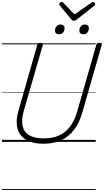

<svg xmlns="http://www.w3.org/2000/svg" viewBox="-20 -1437 1052 1945"><path d="M422 19Q335 19 276.5 -5Q218 -29 186.5 -73Q155 -117 150 -179Q145 -241 167 -316L358 -984Q361 -994 367.5 -998.5Q374 -1003 390 -1003Q404 -1003 410.5 -998.5Q417 -994 414 -983L220 -311Q196 -225 208.5 -163Q221 -101 274.5 -68Q328 -35 425 -35Q512 -35 578 -64.5Q644 -94 689.5 -154.5Q735 -215 761 -304L956 -984Q959 -994 965.5 -998.5Q972 -1003 988 -1003Q1017 -1003 1011 -983L815 -301Q785 -195 731 -123.5Q677 -52 600 -16.5Q523 19 422 19ZM578 -1090Q560 -1090 548.5 -1099Q537 -1108 537 -1127Q537 -1151 552 -1170Q567 -1189 594 -1189Q611 -1189 622.5 -1179.5Q634 -1170 634 -1151Q634 -1127 620 -1108.5Q606 -1090 578 -1090ZM824 -1090Q806 -1090 795 -1099Q784 -1108 784 -1127Q784 -1151 798.5 -1170Q813 -1189 840 -1189Q858 -1189 869 -1179.5Q880 -1170 880 -1151Q880 -1127 866 -1108.5Q852 -1090 824 -1090ZM921 -1417Q930 -1417 937 -1410Q944 -1403 944 -1395Q944 -1390 942 -1386.5Q940 -1383 935 -1379L758 -1239Q748 -1233 741.5 -1229.5Q735 -1226 727 -1226Q720 -1226 714.5 -1230Q709 -1234 703 -1240L586 -1381Q583 -1386 581.5 -1389.5Q580 -1393 580 -1397Q580 -1406 589 -1411.5Q598 -1417 605 -1417Q612 -1417 615.5 -1414.5Q619 -1412 623 -1407L735 -1291L901 -1407Q908 -1412 912 -1414.5Q916 -1417 921 -1417ZM0 478H949V488H0ZM0 -20H949V0H0ZM0 -505H949V-500H0ZM0 -998H949V-988H0Z"/></svg>

Font: Playwrite AU SA Guides
Style: Regular
Weight: 400
Designer: Veronika Burian, José Scaglione
Foundry: TypeTogether
Version: Version 1.003